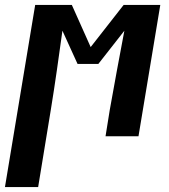

<svg xmlns="http://www.w3.org/2000/svg" viewBox="-63 -550 683 775"><path d="M-43 205 79 -530H227L303 -360L436 -530H584L496 0H363L380 -106Q394 -186 409 -266Q424 -346 439 -426L334 -292H250L189 -426Q178 -346 166.5 -266Q155 -186 142 -106L91 205Z"/></svg>

Font: Iosevka Curly XBdExObl
Style: Regular
Weight: 800
Width: 7
Italic angle: -9°
Monospace: yes
Designer: Belleve Invis
Foundry: Belleve Invis
Version: Version 11.1.0; ttfautohint (v1.8.3)